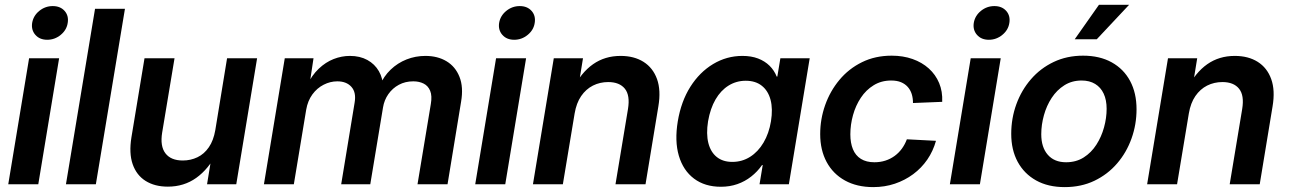

<svg xmlns="http://www.w3.org/2000/svg" viewBox="-20 -764 5343 796"><path d="M14.2 0 100.6 -522.5H225.1L138.7 0ZM175.8 -599.1Q144.5 -599.1 126.7 -619.4Q108.9 -639.6 113.3 -668.9Q118.2 -698.7 142.8 -718.8Q167.5 -738.8 198.7 -738.8Q230 -738.8 247.8 -718.8Q265.6 -698.7 260.7 -668.9Q256.3 -639.6 231.7 -619.4Q207 -599.1 175.8 -599.1Z M498 -727.5 377.4 0H253.4L374 -727.5Z M675.8 9.8Q621.6 9.8 583.7 -13.9Q545.9 -37.6 530 -83.3Q514.2 -128.9 524.9 -194.8L579.1 -522.5H703.6L652.3 -214.4Q643.1 -158.2 665.8 -128.4Q688.5 -98.6 737.8 -98.6Q770.5 -98.6 798.6 -112.1Q826.7 -125.5 845.9 -153.6Q865.2 -181.6 872.6 -224.6L921.4 -522.5H1045.9L959.5 0H838.4L859.9 -131.8H880.4Q844.7 -63 793.7 -26.6Q742.7 9.8 675.8 9.8Z M1074.2 0 1160.6 -522.5H1279.8L1262.2 -405.8L1252.4 -409.7Q1272.9 -452.1 1301.5 -479.2Q1330.1 -506.3 1363.3 -519.3Q1396.5 -532.2 1430.7 -532.2Q1472.2 -532.2 1502.9 -515.4Q1533.7 -498.5 1550.8 -468.8Q1567.9 -439 1568.8 -399.9L1553.7 -408.2Q1570.8 -447.8 1599.6 -475.3Q1628.4 -502.9 1665.5 -517.6Q1702.6 -532.2 1743.7 -532.2Q1794.4 -532.2 1831.3 -510Q1868.2 -487.8 1885 -445.3Q1901.9 -402.8 1891.6 -342.3L1835.4 0H1710.9L1766.1 -332.5Q1772 -366.7 1763.4 -387.5Q1754.9 -408.2 1736.3 -417.5Q1717.8 -426.8 1693.4 -426.8Q1660.2 -426.8 1633.8 -412.6Q1607.4 -398.4 1590.1 -373.8Q1572.8 -349.1 1567.9 -318.4L1515.1 0H1394.5L1450.2 -338.4Q1457.5 -380.9 1437 -403.8Q1416.5 -426.8 1378.4 -426.8Q1349.1 -426.8 1321.8 -412.8Q1294.4 -398.9 1275.1 -372.6Q1255.9 -346.2 1249.5 -309.6L1198.2 0Z M1950.2 0 2036.6 -522.5H2161.1L2074.7 0ZM2111.8 -599.1Q2080.6 -599.1 2062.7 -619.4Q2044.9 -639.6 2049.3 -668.9Q2054.2 -698.7 2078.9 -718.8Q2103.5 -738.8 2134.8 -738.8Q2166 -738.8 2183.8 -718.8Q2201.7 -698.7 2196.8 -668.9Q2192.4 -639.6 2167.7 -619.4Q2143.1 -599.1 2111.8 -599.1Z M2362.3 -293.5 2313.5 0H2189.5L2275.9 -522.5H2397L2375.5 -390.1L2354 -394Q2389.6 -463.4 2438.7 -497.8Q2487.8 -532.2 2552.7 -532.2Q2608.9 -532.2 2647.9 -507.6Q2687 -482.9 2703.9 -436.3Q2720.7 -389.6 2709.5 -323.2L2656.2 0H2531.7L2583.5 -312Q2592.8 -368.7 2570.6 -396.2Q2548.3 -423.8 2501.5 -423.8Q2467.3 -423.8 2438.2 -409.2Q2409.2 -394.5 2389.4 -365.7Q2369.6 -336.9 2362.3 -293.5Z M2968.8 10.3Q2902.3 10.3 2857.4 -23.4Q2812.5 -57.1 2794.4 -118.2Q2776.4 -179.2 2790 -261.2Q2803.7 -343.3 2842 -404.1Q2880.4 -464.8 2936.5 -498.5Q2992.7 -532.2 3058.1 -532.2Q3094.7 -532.2 3122.8 -521.5Q3150.9 -510.7 3170.4 -491.5Q3189.9 -472.2 3200.2 -446.3H3202.6L3215.3 -522.5H3336.9L3250.5 0H3128.9L3142.1 -79.6H3139.2Q3120.1 -52.2 3094.2 -32Q3068.4 -11.7 3036.9 -0.7Q3005.4 10.3 2968.8 10.3ZM3016.1 -92.8Q3056.6 -92.8 3089.8 -113.8Q3123 -134.8 3145.5 -172.9Q3168 -210.9 3176.3 -261.2Q3184.6 -312.5 3174.6 -350.1Q3164.6 -387.7 3138.4 -408.4Q3112.3 -429.2 3071.8 -429.2Q3032.7 -429.2 3000.5 -409.2Q2968.3 -389.2 2946.5 -351.8Q2924.8 -314.5 2915.5 -261.2Q2907.2 -209 2916.7 -171.1Q2926.3 -133.3 2951.7 -113Q2977.1 -92.8 3016.1 -92.8Z M3600.6 11.7Q3532.7 11.7 3483.2 -15.6Q3433.6 -43 3407 -92.5Q3380.4 -142.1 3380.4 -208Q3380.4 -270 3400.9 -328.1Q3421.4 -386.2 3460 -432.6Q3498.5 -479 3553.5 -506.1Q3608.4 -533.2 3676.8 -533.2Q3724.1 -533.2 3763.4 -519.3Q3802.7 -505.4 3830.8 -480Q3858.9 -454.6 3873.5 -419.7Q3888.2 -384.8 3886.2 -341.8L3765.1 -336.9Q3765.1 -357.4 3759.8 -374.3Q3754.4 -391.1 3743.4 -403.6Q3732.4 -416 3715.6 -423.1Q3698.7 -430.2 3674.8 -430.2Q3633.8 -430.2 3602.1 -410.6Q3570.3 -391.1 3548.8 -358.6Q3527.3 -326.2 3516.4 -286.6Q3505.4 -247.1 3505.4 -207Q3505.4 -171.4 3516.1 -145.3Q3526.9 -119.1 3549.3 -105.2Q3571.8 -91.3 3605 -91.3Q3629.4 -91.3 3650.6 -98.1Q3671.9 -105 3689.2 -117.7Q3706.5 -130.4 3719.2 -147.9Q3731.9 -165.5 3739.7 -186.5L3860.4 -180.2Q3848.6 -137.7 3824.5 -102.5Q3800.3 -67.4 3766.1 -42Q3731.9 -16.6 3689.9 -2.4Q3647.9 11.7 3600.6 11.7Z M3918 0 4004.4 -522.5H4128.9L4042.5 0ZM4079.6 -599.1Q4048.3 -599.1 4030.5 -619.4Q4012.7 -639.6 4017.1 -668.9Q4022 -698.7 4046.6 -718.8Q4071.3 -738.8 4102.5 -738.8Q4133.8 -738.8 4151.6 -718.8Q4169.4 -698.7 4164.6 -668.9Q4160.2 -639.6 4135.5 -619.4Q4110.8 -599.1 4079.6 -599.1Z M4394 11.7Q4325.2 11.7 4275.6 -15.9Q4226.1 -43.5 4199.2 -93Q4172.4 -142.6 4172.4 -209Q4172.4 -273.4 4193.6 -331.8Q4214.8 -390.1 4254.2 -435.5Q4293.5 -481 4348.4 -507.1Q4403.3 -533.2 4470.2 -533.2Q4539.1 -533.2 4588.9 -505.6Q4638.7 -478 4665.3 -428.2Q4691.9 -378.4 4691.9 -311Q4691.9 -248 4671.1 -189.9Q4650.4 -131.8 4611.3 -86.4Q4572.3 -41 4517.3 -14.6Q4462.4 11.7 4394 11.7ZM4399.9 -91.3Q4441.4 -91.3 4472.9 -111.3Q4504.4 -131.3 4525.4 -164.1Q4546.4 -196.8 4557.1 -235.8Q4567.9 -274.9 4567.9 -313Q4567.9 -349.6 4555.7 -375.7Q4543.5 -401.9 4520.3 -416Q4497.1 -430.2 4464.4 -430.2Q4423.8 -430.2 4392.6 -410.4Q4361.3 -390.6 4340.1 -358.2Q4318.8 -325.7 4307.9 -286.1Q4296.9 -246.6 4296.9 -207.5Q4296.9 -153.3 4324 -122.3Q4351.1 -91.3 4399.9 -91.3ZM4435.5 -601.1 4536.1 -744.1H4661.1L4526.9 -601.1Z M4908.7 -293.5 4859.9 0H4735.8L4822.3 -522.5H4943.4L4921.9 -390.1L4900.4 -394Q4936 -463.4 4985.1 -497.8Q5034.2 -532.2 5099.1 -532.2Q5155.3 -532.2 5194.3 -507.6Q5233.4 -482.9 5250.2 -436.3Q5267.1 -389.6 5255.9 -323.2L5202.6 0H5078.1L5129.9 -312Q5139.2 -368.7 5116.9 -396.2Q5094.7 -423.8 5047.9 -423.8Q5013.7 -423.8 4984.6 -409.2Q4955.6 -394.5 4935.8 -365.7Q4916 -336.9 4908.7 -293.5Z"/></svg>

Font: Inter 28pt SemiBold
Style: Italic
Weight: 600
Italic angle: -9.3988°
Designer: Rasmus Andersson
Foundry: rsms
Version: Version 4.001;git-66647c0bb